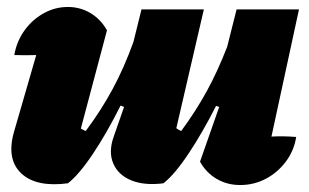

<svg xmlns="http://www.w3.org/2000/svg" viewBox="-20 -522 886 551"><path d="M175 4Q84 16 41 -24.5Q-2 -65 20 -143L84 -364Q54 -363 21 -364Q28 -404 50.5 -435Q73 -466 105.5 -484Q138 -502 175 -502Q210 -502 239.5 -484.5Q269 -467 287 -435L212 -153Q219 -149 226 -146Q270 -205 303 -266Q336 -327 363 -402L386 -495H565L486 -154Q493 -149 500 -146Q542 -203 573.5 -260.5Q605 -318 632 -388L659 -495H838L759 -130Q791 -132 830 -129Q824 -90 800.5 -58.5Q777 -27 743 -9Q709 9 669 9Q632 9 602 -8.5Q572 -26 554 -58L609 -215L600 -218Q561 -141 521 -81Q481 -21 449 4Q394 11 356.5 -4.5Q319 -20 305 -53Q291 -86 306 -129L336 -215L326 -219Q287 -141 247 -81Q207 -21 175 4Z"/></svg>

Font: Piazzolla Black
Style: Italic
Weight: 900
Italic angle: -11.3°
Designer: Juan Pablo del Peral
Foundry: Huerta Tipografica
Version: Version 1.330